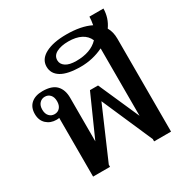

<svg xmlns="http://www.w3.org/2000/svg" viewBox="-180 -943 1051 1090"><g transform="rotate(-30 345.0 -398.5)"><path d="M611 -686Q630 -654 630 -609V0H519V-15L374 -347L230 -14V0H119V-385Q115 -383 101 -383Q62 -383 36 -407Q10 -431 10 -473Q10 -516 37 -540Q64 -564 112 -564Q174 -564 202 -534.5Q230 -505 230 -453V-167L349 -434H402L520 -167V-609Q450 -575 372 -575Q286 -575 244 -600.5Q202 -626 202 -672Q202 -721 253 -748Q304 -775 390 -775Q487 -775 549 -744Q555 -776 555 -797H647Q646 -735 611 -686ZM510 -668Q496 -701 463 -718Q430 -735 380 -735Q333 -735 303 -719.5Q273 -704 273 -673Q273 -648 296.5 -632Q320 -616 366 -616Q461 -616 510 -668ZM156 -473Q156 -500 142.5 -515Q129 -530 108 -530Q87 -530 73 -515Q59 -500 59 -473Q59 -446 73 -431Q87 -416 108 -416Q129 -416 142.5 -431Q156 -446 156 -473Z"/></g></svg>

Font: Trirong Medium
Style: Regular
Weight: 500
Designer: Katatrad Team
Foundry: CadsonDemak
Version: Version 1.001